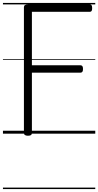

<svg xmlns="http://www.w3.org/2000/svg" viewBox="-20 -905 665 1300"><path d="M169 14Q142 14 142 -5V-856Q142 -866 149 -870.5Q156 -875 170 -875H588Q596 -875 600 -869.5Q604 -864 604 -850Q604 -836 600 -830.5Q596 -825 588 -825H196V-463H525Q533 -463 537.5 -457.5Q542 -452 542 -438Q542 -424 537.5 -418.5Q533 -413 525 -413H196V-5Q196 5 190 9.5Q184 14 169 14ZM0 365H625V375H0ZM0 -20H625V0H0ZM0 -505H625V-500H0ZM0 -885H625V-875H0Z"/></svg>

Font: Playwrite AT Guides
Style: Regular
Weight: 400
Designer: Veronika Burian, José Scaglione
Foundry: TypeTogether
Version: Version 1.003